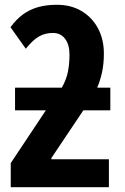

<svg xmlns="http://www.w3.org/2000/svg" viewBox="-20 -784 522 804"><path d="M218 -764Q277 -764 321 -738Q365 -712 390 -666Q415 -620 415 -559Q415 -518 407.5 -482.5Q400 -447 387 -417H442V-322H329L195 -122V-117H436V0H25V-101L172 -322H43V-417H239Q258 -451 264.5 -484Q271 -517 271 -556Q271 -597 252.5 -621.5Q234 -646 202 -646Q169 -646 143.5 -631.5Q118 -617 88 -580L24 -670Q48 -703 76 -723.5Q104 -744 139 -754Q174 -764 218 -764Z"/></svg>

Font: Noto Sans Display Condensed
Style: Bold
Weight: 700
Width: 3
Designer: Monotype Design Team
Foundry: Monotype Imaging Inc.
Version: Version 2.003